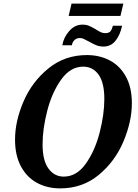

<svg xmlns="http://www.w3.org/2000/svg" viewBox="-20 -1029 761 1060"><path d="M63 -258Q63 -360 110 -469Q157 -578 247.5 -651.5Q338 -725 460 -725Q529 -725 585 -696Q641 -667 674.5 -607Q708 -547 708 -459Q708 -359 662 -249Q616 -139 526 -64Q436 11 312 11Q240 11 183.5 -20Q127 -51 95 -111.5Q63 -172 63 -258ZM556 -483Q556 -572 524.5 -616.5Q493 -661 439 -661Q369 -661 318 -590Q267 -519 241 -418Q215 -317 215 -232Q215 -143 247.5 -98.5Q280 -54 332 -54Q403 -54 453.5 -125Q504 -196 530 -296.5Q556 -397 556 -483ZM375 -1009H661L645 -941H359ZM470 -800Q451 -810 441.5 -814.5Q432 -819 421 -819Q403 -819 391 -807.5Q379 -796 377 -779H324Q331 -822 362 -857.5Q393 -893 435 -893Q456 -893 471.5 -886.5Q487 -880 509 -867Q526 -856 537 -851Q548 -846 561 -846Q581 -846 589.5 -856Q598 -866 603 -887H654Q644 -838 618.5 -805Q593 -772 551 -772Q529 -772 511 -779.5Q493 -787 470 -800Z"/></svg>

Font: Noto Serif Narrow
Style: Bold Italic
Weight: 700
Width: 4
Italic angle: -12°
Designer: Monotype Design Team
Foundry: Monotype Imaging Inc.
Version: Version 1.001